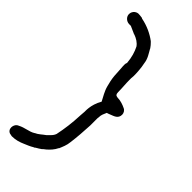

<svg xmlns="http://www.w3.org/2000/svg" viewBox="-266 -730 897 897"><g transform="rotate(45 183.0 -281.5)"><path d="M21 -663C19 -645 36 -628 55 -628H66C78 -622 90 -618 102 -612L103 -611H106C125 -604 142 -594 153 -578C165 -554 173 -528 176 -493C174 -489 173 -484 173 -480C173 -473 173 -465 174 -458L177 -408C179 -387 183 -369 188 -351C195 -324 209 -303 220 -281C192 -233 198 -191 197 -191C196 -182 196 -174 195 -165V-164C193 -114 187 -69 178 -26C175 -17 170 -10 163 -3L148 12C132 23 119 37 102 44V45H101C80 58 52 58 26 72C1 81 -2 122 26 128H27C33 128 32 130 38 130C63 130 84 123 102 115L123 106C131 103 139 98 146 94H148C155 87 165 84 175 76H176C182 70 188 65 195 60C209 48 223 33 232 14H233C240 -3 249 -22 251 -45C256 -82 259 -124 261 -165V-208C261 -212 261 -216 262 -219V-221C262 -236 268 -247 274 -261C278 -262 284 -264 291 -267C308 -274 331 -279 331 -306C331 -317 324 -329 313 -333C301 -339 280 -347 260 -347C260 -347 248 -349 248 -351C244 -355 243 -360 243 -367C243 -394 240 -420 240 -444V-456C241 -466 242 -476 241 -487C241 -494 240 -499 240 -504C239 -519 237 -535 234 -548C231 -576 216 -596 205 -616V-617C199 -626 192 -634 184 -642H183V-643C155 -664 120 -681 79 -689L76 -691L60 -693H57C40 -696 22 -682 21 -663Z"/></g></svg>

Font: Scribbler
Style: Bd
Weight: 700
Designer: Mew Too
Foundry: Cannot Into Space Fonts
Version: Version 1.001